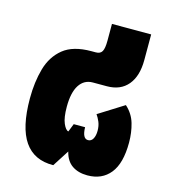

<svg xmlns="http://www.w3.org/2000/svg" viewBox="-94 -661 673 752"><g transform="rotate(15 243.0 -285.0)"><path d="M328 14Q291 14 266 -3Q241 -20 232 -57L189 10Q111 11 72 -45.5Q33 -102 33 -219Q33 -286 48.5 -340.5Q64 -395 104 -427.5Q144 -460 218 -460H236Q254 -460 261 -472.5Q268 -485 268 -516V-584H427V-480Q427 -415 397 -379Q367 -343 312 -343H255Q220 -343 200.5 -313Q181 -283 181 -225Q181 -181 191 -158Q201 -135 212 -133L225 -166H271Q272 -120 295 -120Q308 -120 315 -132.5Q322 -145 322 -165Q322 -185 315.5 -200.5Q309 -216 301 -227L403 -291Q432 -265 442.5 -229Q453 -193 453 -152Q453 -68 420 -27Q387 14 328 14Z"/></g></svg>

Font: Noto Sans Thai Cond Blk
Style: Regular
Weight: 900
Width: 3
Designer: Monotype Design Team
Foundry: Monotype Imaging Inc.
Version: Version 2.002; ttfautohint (v1.8.4.7-5d5b)